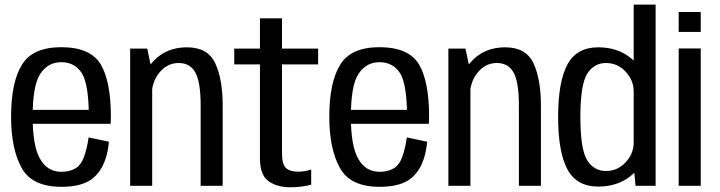

<svg xmlns="http://www.w3.org/2000/svg" viewBox="-20 -805 3120 832"><path d="M246 4.5V-60.5Q185.5 -60.5 154 -116Q121.5 -170.5 121.5 -299Q121.5 -436.5 155 -485.5Q188 -535.5 245.5 -535.5Q304 -535.5 335 -487.5Q361.5 -443 364.5 -329H111.5V-268.5H459.5Q460.5 -283 460.5 -299.5Q460.5 -450 417 -525.5Q372 -600.5 245 -600.5Q122 -600.5 75.5 -525Q28 -449.5 28 -299Q28 -159.5 74 -77Q119 4.5 246 4.5ZM246 -60.5V4.5Q313.5 4.5 355 -15.5Q396.5 -35 421.5 -80Q446 -124.5 452 -191L364 -209.5Q357.5 -163.5 344.5 -126Q331 -89 305.5 -74.5Q280 -60.5 246 -60.5Z M544 0H639.5V-492.5L618 -594.5H544ZM849.5 0H945V-346.5Q945 -461.5 912.8 -530.8Q880.5 -600 790 -600Q702 -600 646.5 -541.8Q591 -483.5 591 -414L637 -388Q637 -449.5 671 -490.8Q705 -532 754 -532Q803.5 -532 826.5 -490.8Q849.5 -449.5 849.5 -348.5Z M1238.5 6.5Q1285.5 6.5 1328.5 -4.5V-70.5Q1301 -61 1271 -61Q1238 -61 1220 -76.2Q1202 -91.5 1202 -141.5V-526H1358.5V-594.5H1202V-725.5H1106.5V-594.5H995V-526H1106.5V-119.5Q1106.5 -46 1143.8 -19.8Q1181 6.5 1238.5 6.5Z M1625 4.5V-60.5Q1564.5 -60.5 1533 -116Q1500.5 -170.5 1500.5 -299Q1500.5 -436.5 1534 -485.5Q1567 -535.5 1624.5 -535.5Q1683 -535.5 1714 -487.5Q1740.5 -443 1743.5 -329H1490.5V-268.5H1838.5Q1839.5 -283 1839.5 -299.5Q1839.5 -450 1796 -525.5Q1751 -600.5 1624 -600.5Q1501 -600.5 1454.5 -525Q1407 -449.5 1407 -299Q1407 -159.5 1453 -77Q1498 4.5 1625 4.5ZM1625 -60.5V4.5Q1692.5 4.5 1734 -15.5Q1775.5 -35 1800.5 -80Q1825 -124.5 1831 -191L1743 -209.5Q1736.5 -163.5 1723.5 -126Q1710 -89 1684.5 -74.5Q1659 -60.5 1625 -60.5Z M1923 0H2018.5V-492.5L1997 -594.5H1923ZM2228.5 0H2324V-346.5Q2324 -461.5 2291.8 -530.8Q2259.5 -600 2169 -600Q2081 -600 2025.5 -541.8Q1970 -483.5 1970 -414L2016 -388Q2016 -449.5 2050 -490.8Q2084 -532 2133 -532Q2182.5 -532 2205.5 -490.8Q2228.5 -449.5 2228.5 -348.5Z M2734 0H2821V-785H2726V-87ZM2572.5 3.5Q2654 3.5 2711 -40.8Q2768 -85 2768 -138.5L2726 -188Q2726 -139 2690.8 -101.5Q2655.5 -64 2606 -64Q2553.5 -64 2524.2 -111.2Q2495 -158.5 2495 -298Q2495 -437.5 2524.2 -484.8Q2553.5 -532 2606 -532Q2655.5 -532 2690.8 -494.8Q2726 -457.5 2726 -409L2768 -457.5Q2768 -511 2711 -555.5Q2654 -600 2572.5 -600Q2478.5 -600 2438.5 -525Q2398.5 -450 2398.5 -298.5Q2398.5 -147 2438.5 -71.8Q2478.5 3.5 2572.5 3.5Z M2921 0H3016.5V-595H2921ZM2921 -753V-666.5H3016.5V-753Z"/></svg>

Font: Anybody SemiCondensed
Style: Regular
Weight: 400
Width: 4
Version: Version 1.113;gftools[0.9.25]